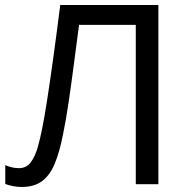

<svg xmlns="http://www.w3.org/2000/svg" viewBox="-20 -734 748 765"><path d="M611 0H521V-635H295Q285 -561 274.5 -479.5Q264 -398 253 -324Q242 -250 231 -198Q218 -131 199 -84Q180 -37 148.5 -13Q117 11 66 11Q49 11 31.5 7.5Q14 4 1 -1V-76Q12 -71 26 -67.5Q40 -64 56 -64Q86 -64 103.5 -88.5Q121 -113 131 -149.5Q141 -186 148 -222Q156 -260 167.5 -333.5Q179 -407 192.5 -505Q206 -603 220 -714H611Z"/></svg>

Font: Noto IKEA Arabic
Style: Regular
Weight: 400
Designer: Monotype Design Team
Foundry: Monotype Imaging Inc.
Version: Version 1.200